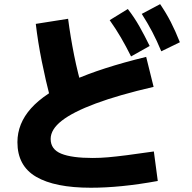

<svg xmlns="http://www.w3.org/2000/svg" viewBox="-20 -872 920 918"><path d="M63.3 -192.2Q63.3 -281.1 128.3 -353.9Q193.3 -426.7 328.9 -487.2Q464.4 -547.8 678.9 -600L714.4 -456.7Q546.7 -417.8 437.8 -377.2Q328.9 -336.7 275.6 -295Q222.2 -253.3 222.2 -207.8Q222.2 -157.8 272.8 -137.2Q323.3 -116.7 423.3 -116.7Q458.9 -116.7 496.7 -120Q534.4 -123.3 586.7 -130Q638.9 -136.7 715.6 -147.8L734.4 -6.7Q642.2 10 563.3 17.8Q484.4 25.6 414.4 25.6Q242.2 25.6 152.8 -26.7Q63.3 -78.9 63.3 -192.2ZM222.2 -394.4Q197.8 -488.9 179.4 -580.6Q161.1 -672.2 151.1 -757.8L305.6 -782.2Q316.7 -696.7 334.4 -607.8Q352.2 -518.9 377.8 -433.3ZM606.7 -602.2Q582.2 -651.1 558.3 -692.2Q534.4 -733.3 504.4 -775.6L591.1 -828.9Q622.2 -788.9 646.7 -745.6Q671.1 -702.2 695.6 -652.2ZM751.1 -626.7Q730 -677.8 707.8 -720Q685.6 -762.2 657.8 -805.6L745.6 -852.2Q774.4 -810 796.7 -766.7Q818.9 -723.3 840 -670Z"/></svg>

Font: Paperlogy 8 ExtraBold
Style: Regular
Weight: 800
Designer: redesigned by Lee Juim, glyphs from Gmarket Sans & Montserrat
Foundry: PT&
Version: Version 1.001